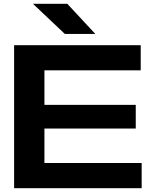

<svg xmlns="http://www.w3.org/2000/svg" viewBox="-20 -987 815 1007"><path d="M213 -313H692V-437H213V-618H718V-750H54V0H723V-132H213ZM333 -967H153L320 -809H480Z"/></svg>

Font: Bounded Med
Style: Regular
Weight: 500
Designer: Vlad Churkin
Version: Version 3.0